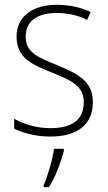

<svg xmlns="http://www.w3.org/2000/svg" viewBox="-20 -559 449 800"><path d="M367 -133C367 -227 296 -254 215 -289C137 -321 87 -340 87 -407C87 -471 136 -505 216 -505C262 -505 310 -494 343 -476L358 -509C320 -527 272 -539 217 -539C112 -539 49 -487 49 -407C49 -317 113 -290 198 -256C277 -224 329 -201 329 -133C329 -65 287 -25 190 -25C135 -25 82 -40 39 -64V-23C73 -6 126 10 190 10C307 10 367 -44 367 -133ZM246 69V61H205C200 103 177 180 162 213V221H184C212 176 234 117 246 69Z"/></svg>

Font: Noto Sans Malayalam SemiCondensed ExtraLight
Style: Regular
Weight: 200
Width: 4
Designer: Jelle Bosma - Monotype Design Team
Foundry: Monotype Imaging Inc.
Version: Version 2.104